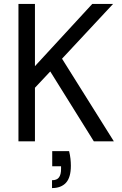

<svg xmlns="http://www.w3.org/2000/svg" viewBox="-20 -720 623 978"><path d="M74 0V-700H158V-383L450 -700H556L296 -421L560 0H458L236 -356L158 -273V0ZM245 238V198Q270 198 280.5 183.5Q291 169 291 141V127H246V50H332Q337 70 339 89Q341 108 341 124Q341 184 316 211Q291 238 245 238Z"/></svg>

Font: DM Sans 20pt
Style: Regular
Weight: 400
Version: Version 4.004;gftools[0.9.30]